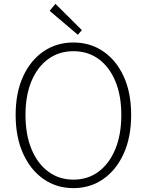

<svg xmlns="http://www.w3.org/2000/svg" viewBox="-20 -961 760 994"><path d="M360 13Q273 13 205.5 -34Q138 -81 99.5 -166Q61 -251 61 -366Q61 -481 99.5 -565Q138 -649 205.5 -695Q273 -741 360 -741Q447 -741 514.5 -695Q582 -649 620.5 -565Q659 -481 659 -366Q659 -251 620.5 -166Q582 -81 514.5 -34Q447 13 360 13ZM360 -31Q435 -31 490.5 -72.5Q546 -114 577 -189Q608 -264 608 -366Q608 -467 577 -541Q546 -615 490.5 -655.5Q435 -696 360 -696Q286 -696 230 -655.5Q174 -615 143 -541Q112 -467 112 -366Q112 -264 143 -189Q174 -114 230 -72.5Q286 -31 360 -31ZM383 -781 237 -905 267 -941 404 -805Z"/></svg>

Font: Noto Sans JP Thin ExtraLight
Style: Regular
Weight: 250
Version: Version 2.004-H2;hotconv 1.0.118;makeotfexe 2.5.65603